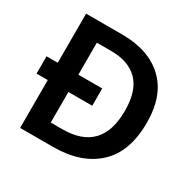

<svg xmlns="http://www.w3.org/2000/svg" viewBox="-157 -876 1046 1039"><g transform="rotate(30 366.0 -357.0)"><path d="M320 -714Q485 -714 579.5 -625.5Q674 -537 674 -367Q674 -184 574 -92Q474 0 300 0H94V-299H24V-407H94V-714ZM312 -607H223V-407H372V-299H223V-108H295Q539 -108 539 -363Q539 -488 480.5 -547.5Q422 -607 312 -607Z"/></g></svg>

Font: Noto Sans Cherokee SemiBold
Style: Regular
Weight: 600
Designer: Monotype Design Team
Foundry: Monotype Imaging Inc.
Version: Version 2.001; ttfautohint (v1.8.4.7-5d5b)